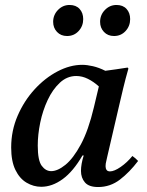

<svg xmlns="http://www.w3.org/2000/svg" viewBox="-20 -741 591 773"><path d="M146 11Q115 11 87 -5.5Q59 -22 42 -57Q25 -92 25 -147Q25 -215 51 -275Q77 -335 119 -381Q161 -427 211.5 -453.5Q262 -480 311 -480Q330 -480 354 -474.5Q378 -469 404 -456Q425 -459 447.5 -462Q470 -465 494 -469L497 -465Q485 -423 476 -385.5Q467 -348 458 -309L412 -111Q411 -104 408 -93Q405 -82 405 -72Q405 -63 409 -57Q413 -51 423 -51Q440 -51 466 -69Q492 -87 513 -113Q526 -104 536 -93Q502 -48 463 -18Q424 12 375 12Q338 12 322 -6.5Q306 -25 306 -53Q306 -80 317 -115H312Q275 -51 232.5 -20Q190 11 146 11ZM378 -393Q357 -412 334 -423.5Q311 -435 287 -435Q250 -435 221 -408Q192 -381 172 -338.5Q152 -296 142 -247.5Q132 -199 132 -155Q132 -95 148 -73.5Q164 -52 186 -52Q212 -52 243.5 -77.5Q275 -103 305.5 -159.5Q336 -216 358 -309ZM250 -596Q225 -596 209.5 -612.5Q194 -629 194 -653Q194 -681 213.5 -701Q233 -721 260 -721Q286 -721 300.5 -705Q315 -689 315 -664Q315 -636 296.5 -616Q278 -596 250 -596ZM439 -596Q414 -596 398.5 -612.5Q383 -629 383 -653Q383 -681 402.5 -701Q422 -721 449 -721Q475 -721 489.5 -705Q504 -689 504 -664Q504 -636 485.5 -616Q467 -596 439 -596Z"/></svg>

Font: Tiro Tamil
Style: Italic
Weight: 400
Italic angle: -11°
Designer: Tamil: Fernando Mello & Fiona Ross, assisted by Kaja Sojewska. Latin: John Hudson with Paul Hanslow, assisted by Kaja So
Foundry: Tiro Typeworks Ltd.
Version: Version 1.52